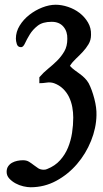

<svg xmlns="http://www.w3.org/2000/svg" viewBox="-20 -676 435 810"><path d="M215 -656Q240 -656 267 -647Q294 -638 315.5 -621.5Q337 -605 351 -581.5Q365 -558 364 -529Q364 -507 353.5 -489.5Q343 -472 329 -457Q315 -442 300 -428Q285 -414 275 -398Q284 -388 295 -380Q306 -372 317 -364Q328 -356 337.5 -346.5Q347 -337 354 -325Q368 -298 378 -259.5Q388 -221 387 -190Q386 -136 364 -81.5Q342 -27 304.5 16.5Q267 60 217 87Q167 114 109 114Q96 114 78.5 110Q61 106 45.5 97.5Q30 89 19 77Q8 65 8 49Q8 35 14.5 25.5Q21 16 31 10.5Q41 5 53 2.5Q65 0 77 0Q92 0 102.5 6.5Q113 13 122.5 20.5Q132 28 141.5 34Q151 40 165 40Q173 40 179 37Q212 24 233.5 0Q255 -24 267 -53.5Q279 -83 284 -115.5Q289 -148 289 -180Q289 -202 285 -224Q281 -246 271.5 -266Q262 -286 246 -301.5Q230 -317 208 -325Q193 -330 177 -327.5Q161 -325 146 -325V-350Q163 -370 183.5 -386.5Q204 -403 221.5 -420.5Q239 -438 251.5 -459.5Q264 -481 264 -512Q265 -543 247.5 -563.5Q230 -584 198 -584Q160 -584 139 -567.5Q118 -551 105.5 -530.5Q93 -510 85.5 -493.5Q78 -477 69 -477Q55 -477 51 -490Q47 -503 47 -513Q47 -542 63 -568Q79 -594 104 -613.5Q129 -633 158.5 -644.5Q188 -656 215 -656Z"/></svg>

Font: Teutonic
Style: Regular
Weight: 400
Designer: Peter Wiegel
Foundry: Peter Wiegel
Version: 1.000